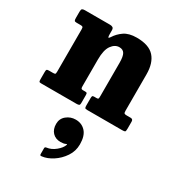

<svg xmlns="http://www.w3.org/2000/svg" viewBox="-213 -661 1071 1171"><g transform="rotate(30 322.0 -75.5)"><path d="M68 -428.5H41Q28 -428.5 24.8 -432.8Q21.5 -437 21.5 -452V-496Q21.5 -511.5 27 -515.8Q32.5 -520 46 -520H222.5Q234 -520 241.8 -515.2Q249.5 -510.5 249.5 -495.5V-471Q249.5 -452 252.5 -447.8Q255.5 -443.5 264 -456.5Q283.5 -488 316.2 -510.8Q349 -533.5 404 -533.5Q490 -533.5 528.2 -491Q566.5 -448.5 566.5 -368.5V-113.5Q566.5 -98.5 570.5 -95Q574.5 -91.5 587.5 -91.5H615.5Q632 -91.5 632 -73.5V-23.5Q632 -6.5 628 -3.2Q624 0 608 0H362Q349.5 0 346.5 -4Q343.5 -8 343.5 -21V-70Q343.5 -80 345.2 -85.8Q347 -91.5 356.5 -91.5H375Q384.5 -91.5 386.8 -94.8Q389 -98 389 -111.5V-348Q389 -392.5 378 -411.2Q367 -430 341 -430Q310 -430 287.2 -398.5Q264.5 -367 264.5 -299.5V-111Q264.5 -100 267 -95.8Q269.5 -91.5 278 -91.5H295Q304 -91.5 306.8 -88.5Q309.5 -85.5 309.5 -73V-17.5Q309.5 -5.5 303.8 -2.8Q298 0 287 0H37Q26 0 23.8 -3.8Q21.5 -7.5 21.5 -19.5V-72Q21.5 -85 24.8 -88.2Q28 -91.5 40.5 -91.5H67.5Q79 -91.5 82.8 -94Q86.5 -96.5 86.5 -111V-408Q86.5 -421.5 83 -425Q79.5 -428.5 68 -428.5ZM240 168Q240 130.5 267.8 108Q295.5 85.5 331.5 85.5Q374.5 85.5 401.5 115Q428.5 144.5 428.5 204Q428.5 252 402.2 291Q376 330 337.8 354.8Q299.5 379.5 263.5 383.5Q256 384.5 253.2 382.8Q250.5 381 250.5 372.5V333Q250.5 324.5 260.5 323Q294 319 323 295Q352 271 360 247Q362 239.5 353.5 244Q340.5 250.5 318 250.5Q282.5 250.5 261.2 228Q240 205.5 240 168Z"/></g></svg>

Font: Besley* Narrow Heavy
Style: Regular
Weight: 800
Width: 4
Designer: Owen Earl
Foundry: indestructible type*
Version: Version 3.000; ttfautohint (v1.8.3)